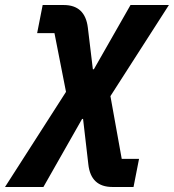

<svg xmlns="http://www.w3.org/2000/svg" viewBox="-97 -545 693 765"><path d="M73 -525H157Q242 -525 253 -435L273 -269H277L423 -525H576L343 -162L388 88H457L435 200H351Q265 200 255 110L234 -71H230L76 200H-77L166 -179L120 -413H51Z"/></svg>

Font: Aneliza
Style: Bold Italic
Weight: 700
Italic angle: -11.31°
Designer: Mike Abbink, Paul van der Laan, Pieter van Rosmalen
Foundry: Bold Monday
Version: Version 3.0